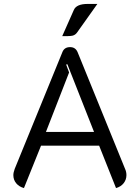

<svg xmlns="http://www.w3.org/2000/svg" viewBox="-20 -949 713 978"><path d="M48 -57Q48 -70 55 -89L298 -684Q308 -709 337 -709Q364 -709 375 -684L617 -89Q624 -74 624 -57Q624 -34 610 -16Q596 2 571 9L485 -207H189L102 9Q77 2 62.5 -15.5Q48 -33 48 -57ZM459 -277 323 -622 317 -620 332 -580 214 -277ZM356 -898Q369 -929 427 -929H476L373 -784Q364 -771 350 -767.5Q336 -764 297 -765Z"/></svg>

Font: K2D Light
Style: Regular
Weight: 300
Designer: Katatrad Aksorn Co.,Ltd.
Foundry: Cadson Demak Co.,Ltd.
Version: Version 1.000; ttfautohint (v1.6)